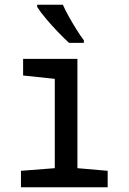

<svg xmlns="http://www.w3.org/2000/svg" viewBox="-20 -786 540 806"><path d="M68 0V-69L210 -80V-455L77 -469V-539H305V-80L432 -69V0ZM270 -606Q251 -623 224.5 -650.5Q198 -678 173.5 -707Q149 -736 136 -757V-766H244Q254 -743 269.5 -715.5Q285 -688 301.5 -661.5Q318 -635 332 -617V-606Z"/></svg>

Font: Noto Sans Mono ExtraCondensed Medium
Style: Regular
Weight: 500
Width: 2
Designer: Monotype Design Team
Foundry: Monotype Imaging Inc.
Version: Version 2.014